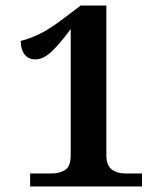

<svg xmlns="http://www.w3.org/2000/svg" viewBox="-20 -675 599 695"><path d="M89 0V-47H166Q196 -47 216 -60Q236 -73 236 -114V-570Q198 -518 167.5 -489Q137 -460 108 -460Q83 -460 69 -478Q55 -496 55 -527Q85 -534 121 -551Q157 -568 206 -605L272 -655H365V-114Q365 -77 384 -62Q403 -47 436 -47H494V0Z"/></svg>

Font: Noto Serif Telugu SemiBold
Style: Regular
Weight: 600
Designer: Jelle Bosma - Monotype Design Team
Foundry: Monotype Imaging Inc.
Version: Version 2.005; ttfautohint (v1.8.4.7-5d5b)